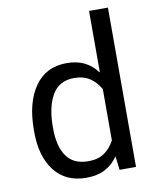

<svg xmlns="http://www.w3.org/2000/svg" viewBox="-86 -828 738 904"><g transform="rotate(-10 283.0 -376.5)"><path d="M48.8 -254.9Q48.8 -384.8 102.1 -461.4Q155.3 -538.1 254.9 -538.1Q303.7 -538.1 339.4 -520.5Q375 -502.9 400.4 -468.8L401.9 -469.2V-761.7H492.2V0H413.6L405.8 -65.9Q379.4 -27.8 342.3 -9Q305.2 9.8 253.9 9.8Q155.8 9.8 102.3 -59.1Q48.8 -127.9 48.8 -244.6ZM139.2 -244.6Q139.2 -161.6 172.1 -113.5Q205.1 -65.4 276.4 -65.4Q322.3 -65.4 352.1 -85.4Q381.8 -105.5 401.9 -142.6V-387.7Q382.3 -422.9 352.1 -442.9Q321.8 -462.9 277.3 -462.9Q205.6 -462.9 172.4 -405.8Q139.2 -348.6 139.2 -254.9Z"/></g></svg>

Font: Roboto Web
Style: Regular
Weight: 400
Designer: Google
Version: Version 1.200310; 2013